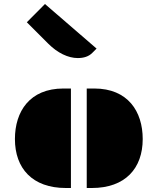

<svg xmlns="http://www.w3.org/2000/svg" viewBox="-20 -941 789 961"><path d="M414.1 0H439.5C607.4 0 694.3 -98.6 694.3 -245.1C694.3 -383.3 620.1 -498 451.7 -498H414.1ZM54.7 -245.1C54.7 -98.6 141.6 0 309.6 0H335V-498H297.4C128.9 -498 54.7 -383.3 54.7 -245.1ZM369.1 -650.4C399.4 -650.4 423.8 -658.2 441.4 -675.8L463.4 -697.8L205.1 -920.9L114.3 -829.6L221.7 -722.2C268.1 -675.8 321.3 -650.4 369.1 -650.4Z"/></svg>

Font: Plaster
Style: Regular
Weight: 400
Designer: Eben Sorkin
Foundry: Eben Sorkin
Version: Version 1.007